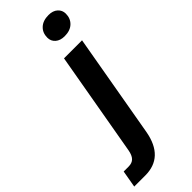

<svg xmlns="http://www.w3.org/2000/svg" viewBox="-416 -753 974 974"><g transform="rotate(-45 71.5 -265.5)"><path d="M-116.2 195.8 -100.1 104H-64.9Q-39.6 104 -25.9 89.8Q-12.2 75.7 -6.8 45.9L91.8 -516.1H221.2L123 44.9Q95.2 195.8 -37.1 195.8ZM173.8 -592.8Q142.6 -592.8 124.3 -608.9Q106 -625 106 -649.9Q106 -684.6 128.7 -705.8Q151.4 -727.1 191.9 -727.1Q222.7 -727.1 240.7 -710.9Q258.8 -694.8 258.8 -669.9Q258.8 -635.7 236.3 -614.3Q213.9 -592.8 173.8 -592.8Z"/></g></svg>

Font: Creato Display
Style: Bold Italic
Weight: 700
Italic angle: -10°
Version: Version 1.000